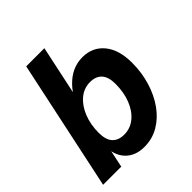

<svg xmlns="http://www.w3.org/2000/svg" viewBox="-214 -848 994 994"><g transform="rotate(-45 283.0 -351.0)"><path d="M274 13Q207 13 168.5 -28.5Q130 -70 132 -147L155 -306Q179 -420 238.5 -481.5Q298 -543 375 -543Q449 -543 493 -489.5Q537 -436 537 -341Q537 -269 517.5 -205Q498 -141 463 -92Q428 -43 380 -15Q332 13 274 13ZM-16 0 136 -715H269L200 -391L155 -265L145 -134L117 0ZM245 -106Q290 -106 325 -134.5Q360 -163 379.5 -212.5Q399 -262 399 -324Q399 -375 376.5 -399.5Q354 -424 312 -424Q267 -424 232 -394.5Q197 -365 177.5 -315.5Q158 -266 158 -206Q158 -155 180.5 -130.5Q203 -106 245 -106Z"/></g></svg>

Font: Radio Canada Big SemiBold
Style: Italic
Weight: 600
Italic angle: -12°
Designer: Étienne Aubert Bonn
Foundry: Coppers and Brasses
Version: Version 1.001